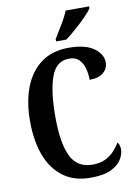

<svg xmlns="http://www.w3.org/2000/svg" viewBox="-101 -995 752 1069"><g transform="rotate(-10 275.5 -460.5)"><path d="M324 10Q231 10 169 -36Q107 -82 76 -164.5Q45 -247 45 -358Q45 -468 77 -550Q109 -632 171.5 -678Q234 -724 327 -724Q421 -724 469 -689.5Q517 -655 517 -608Q517 -574 490.5 -551Q464 -528 412 -528Q412 -561 403.5 -592.5Q395 -624 375 -644Q355 -664 319 -664Q246 -664 217 -583Q188 -502 188 -358Q188 -209 224 -134.5Q260 -60 347 -60Q390 -60 419.5 -74.5Q449 -89 469.5 -111.5Q490 -134 504 -157Q510 -151 513.5 -139.5Q517 -128 517 -117Q517 -91 500 -61.5Q483 -32 441 -11Q399 10 324 10ZM265 -784Q285 -818 309.5 -857.5Q334 -897 347 -931H480V-921Q470 -904 442.5 -876Q415 -848 382.5 -819.5Q350 -791 323 -771H265Z"/></g></svg>

Font: Noto Serif Armenian ExtraCondensed
Style: Bold
Weight: 700
Width: 2
Designer: Monotype Design Team
Foundry: Monotype Imaging Inc.
Version: Version 2.008; ttfautohint (v1.8.4.7-5d5b)